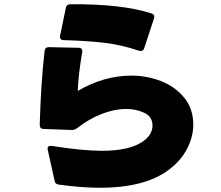

<svg xmlns="http://www.w3.org/2000/svg" viewBox="-20 -829 1040 904"><path d="M280 -640Q270 -640 265.5 -645.5Q261 -651 263 -661L290 -792Q293 -809 312 -809Q552 -811 693 -766Q711 -760 705 -742L659 -602Q655 -589 643 -589L635 -590Q552 -618 471.5 -627.5Q391 -637 280 -640ZM237 22 205 -123 204 -129Q204 -137 209 -140Q214 -143 223 -142Q369 -119 460 -119Q594 -119 657 -166Q698 -197 698 -238Q698 -280 659 -298Q620 -316 573 -316Q520 -316 460 -293Q400 -270 342 -225Q331 -217 318 -217L185 -222Q167 -222 167 -242Q173 -445 190 -589Q192 -607 210 -607L350 -604Q370 -604 367 -583Q349 -478 346 -401Q470 -473 599 -473Q672 -473 738.5 -447Q805 -421 847.5 -369Q890 -317 890 -242Q890 -185 861 -129Q832 -73 778 -32Q666 55 450 55Q363 55 256 40Q240 38 237 22Z"/></svg>

Font: LINE Seed JP_TTF ExtraBold
Style: Regular
Weight: 800
Designer: LY Corporation & Fontrix & Fontworks
Version: Version 1.015